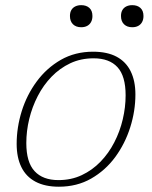

<svg xmlns="http://www.w3.org/2000/svg" viewBox="-20 -696 574 726"><path d="M332 -500.5Q385.5 -500.5 421 -481.5Q456.5 -462.5 474.2 -426.2Q492 -390 492 -339Q492 -276.5 472.5 -214.8Q453 -153 415.8 -102.2Q378.5 -51.5 324.8 -20.8Q271 10 202.5 10Q150 10 114.2 -9Q78.5 -28 60.8 -64.2Q43 -100.5 43 -152Q43 -214 62.2 -275.8Q81.5 -337.5 119 -388.2Q156.5 -439 210.2 -469.8Q264 -500.5 332 -500.5ZM201 -15Q249.5 -15 289.2 -33.8Q329 -52.5 360 -84.5Q391 -116.5 412.2 -157.8Q433.5 -199 444.2 -244.8Q455 -290.5 455 -335.5Q455 -408.5 424.2 -442Q393.5 -475.5 334 -475.5Q285.5 -475.5 245.8 -456.8Q206 -438 175 -406Q144 -374 122.8 -332.8Q101.5 -291.5 90.5 -246Q79.5 -200.5 79.5 -155Q79.5 -82.5 110.8 -48.8Q142 -15 201 -15ZM287 -593Q267.5 -593 256 -604.2Q244.5 -615.5 244.5 -635.5Q244.5 -649 249.8 -658Q255 -667 264.8 -671.8Q274.5 -676.5 287 -676.5Q306.5 -676.5 318 -666Q329.5 -655.5 329.5 -635.5Q329.5 -622 324.2 -612.5Q319 -603 309.5 -598Q300 -593 287 -593ZM480 -593Q460.5 -593 449 -604.2Q437.5 -615.5 437.5 -635.5Q437.5 -649 442.8 -658Q448 -667 457.8 -671.8Q467.5 -676.5 480 -676.5Q499.5 -676.5 511 -666Q522.5 -655.5 522.5 -635.5Q522.5 -622 517.2 -612.5Q512 -603 502.5 -598Q493 -593 480 -593Z"/></svg>

Font: Newsreader 9pt ExtraLight
Style: Italic
Weight: 250
Italic angle: -17°
Designer: Hugues Gentile
Foundry: Production Type
Version: Version 1.003